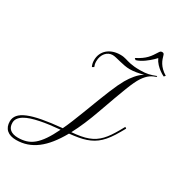

<svg xmlns="http://www.w3.org/2000/svg" viewBox="-274 -1156 1478 1589"><g transform="rotate(30 465.0 -361.5)"><path d="M601.1 -297.4Q545.4 -138.7 485.8 -27.8Q533.2 -31.7 571 -38.6Q608.9 -45.4 639.6 -56.9Q670.4 -68.4 695.3 -85Q720.2 -101.6 742.2 -124.5Q764.2 -147.5 784.4 -177.2Q804.7 -207 826.2 -244.6L851.1 -289.6L864.3 -280.3L838.9 -235.4Q814.5 -192.4 790.8 -159.9Q767.1 -127.4 742.2 -103.8Q717.3 -80.1 689.7 -64Q662.1 -47.9 629.9 -36.9Q597.7 -25.9 559.3 -19.3Q521 -12.7 475.1 -7.8Q437.5 59.1 397.9 108.6Q358.4 158.2 314.9 191.2Q271.5 224.1 223.4 240.5Q175.3 256.8 121.6 256.8Q63 256.8 31.5 228.8Q0 200.7 0 148.4Q0 113.3 22.7 86.2Q45.4 59.1 94.5 38.6Q143.6 18.1 220.9 3.7Q298.3 -10.7 408.2 -21Q428.2 -63 448.5 -112.8Q468.8 -162.6 492.2 -223.6Q524.9 -310.1 548.8 -371.6Q572.8 -433.1 591.1 -477.5Q609.4 -522 624.3 -553.2Q639.2 -584.5 653.8 -610.4Q677.2 -650.9 705.1 -683.8Q732.9 -716.8 769.5 -741.2Q737.3 -731.4 704.1 -726.1Q670.9 -720.7 644 -720.7Q618.2 -720.7 592.5 -725.6Q566.9 -730.5 543.2 -736.3Q519.5 -742.2 499 -747.1Q478.5 -752 463.4 -752Q444.8 -752 428 -743.9Q411.1 -735.8 398.4 -720.9Q385.7 -706.1 378.4 -685.3Q371.1 -664.6 371.1 -639.6Q371.1 -624 373.8 -611.6Q376.5 -599.1 380.9 -589.4L363.8 -579.6Q357.9 -590.8 354.2 -605.5Q350.6 -620.1 350.6 -637.7Q350.6 -672.4 363.3 -700Q376 -727.5 398.4 -746.6Q420.9 -765.6 451.7 -775.9Q482.4 -786.1 518.6 -786.1Q536.1 -786.1 549.1 -783.9Q562 -781.7 573.7 -778.3Q585.4 -774.9 597.9 -771.2Q610.4 -767.6 627 -764.2Q643.6 -760.7 666 -758.5Q688.5 -756.3 720.7 -756.3Q745.6 -756.3 764.2 -758.1Q782.7 -759.8 799.3 -763.4Q815.9 -767.1 832.3 -772.5Q848.6 -777.8 869.1 -785.6V-776.9Q855 -772.5 841.1 -765.9Q827.1 -759.3 813.2 -749.5Q799.3 -739.7 785.9 -725.3Q772.5 -710.9 759.3 -691.4Q744.6 -669.4 730.2 -638.9Q715.8 -608.4 698 -562.7Q680.2 -517.1 656.7 -452.6Q633.3 -388.2 601.1 -297.4ZM125 232.9Q168 232.9 203.9 221.9Q239.7 210.9 272 184.1Q304.2 157.2 335 112.3Q365.7 67.4 398.9 -1Q348.6 3.4 301.3 9.5Q253.9 15.6 212.4 24.2Q170.9 32.7 136.2 43.9Q101.6 55.2 76.7 70.3Q51.8 85.4 38.1 104.7Q24.4 124 24.4 147.9Q24.4 190.9 51 211.9Q77.6 232.9 125 232.9ZM783.2 -964.8Q788.6 -973.1 794.4 -975.8Q800.3 -978.5 806.6 -978.5Q815.4 -978.5 820.1 -974.6Q824.7 -970.7 826.7 -963.9Q831.5 -946.8 837.6 -929.2Q843.8 -911.6 854.7 -893.6Q865.7 -875.5 883.5 -857.7Q901.4 -839.8 929.7 -822.3Q929.2 -821.8 927.5 -819.8Q925.8 -817.9 923.3 -815.4Q920.9 -812.5 917.5 -809.1Q894 -820.3 872.6 -836.4Q854 -850.1 834.5 -870.6Q814.9 -891.1 802.2 -918.9Q802.2 -918.9 796.4 -912.4Q790.5 -905.8 779.8 -895.5Q769 -885.3 754.4 -872.8Q739.7 -860.4 722.7 -848.1Q705.6 -835.9 686.5 -825.7Q667.5 -815.4 648.4 -810.1Q647.9 -810.1 645.8 -811.8Q643.6 -813.5 641.1 -815.9Q638.2 -818.4 633.8 -822.3Q667 -839.4 689 -855Q710.9 -870.6 727.1 -887.5Q743.2 -904.3 755.9 -923.1Q768.6 -941.9 783.2 -964.8Z"/></g></svg>

Font: Petit Formal Script
Style: Regular
Weight: 400
Version: Version 1.001; ttfautohint (v0.8) -G 200 -r 50